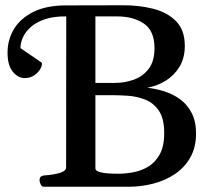

<svg xmlns="http://www.w3.org/2000/svg" viewBox="-20 -713 808 733"><path d="M147.5 0Q139.2 0 135 -9.8Q130.9 -19.5 130.9 -24.9Q130.9 -41 147 -43Q166.5 -44.4 186 -47.6Q205.6 -50.8 219 -57.1Q232.4 -63.5 232.4 -74.2L232.9 -650.4Q185.5 -650.9 152.3 -639.9Q119.1 -628.9 98.4 -610.6Q77.6 -592.3 67.9 -571Q58.1 -549.8 58.1 -529.3L138.7 -474.1Q139.6 -473.6 139.9 -471.9Q140.1 -470.2 140.1 -468.8Q140.1 -459 131.8 -446.3Q123.5 -433.6 108.9 -424.3Q94.2 -415 74.7 -415Q48.3 -415 28.6 -439.5Q8.8 -463.9 8.8 -512.2Q8.8 -561.5 33.4 -602.3Q58.1 -643.1 107.7 -667.7Q157.2 -692.4 231.9 -692.4L446.8 -692.9Q511.2 -693.4 565.4 -679.4Q619.6 -665.5 652.6 -631.6Q685.5 -597.7 685.5 -538.1Q685.5 -491.7 665.5 -458.5Q645.5 -425.3 612.8 -405Q580.1 -384.8 542 -377.9Q575.2 -374.5 608.2 -364Q641.1 -353.5 668.2 -333.5Q695.3 -313.5 711.9 -281.5Q728.5 -249.5 728.5 -203.6Q728.5 -150.9 706.8 -112.3Q685.1 -73.7 648.2 -48.8Q611.3 -23.9 565.4 -12Q519.5 0 470.2 0ZM344.2 -396.5H418.5Q456.5 -396.5 491 -408.9Q525.4 -421.4 547.6 -450.2Q569.8 -479 569.8 -528.8Q569.8 -595.7 529.3 -623Q488.8 -650.4 426.8 -650.4H344.2ZM433.1 -49.8Q458.5 -49.8 488.3 -55.2Q518.1 -60.5 545.2 -76.4Q572.3 -92.3 589.6 -123.3Q606.9 -154.3 606.9 -205.1Q606.9 -260.7 586.4 -290.5Q565.9 -320.3 534.2 -332.8Q502.4 -345.2 468.5 -347.4Q434.6 -349.6 408.2 -349.6H344.2V-67.9Q344.2 -67.9 347.2 -63.2Q350.1 -58.6 368.7 -54.2Q387.2 -49.8 433.1 -49.8Z"/></svg>

Font: Gelasio Medium
Style: Regular
Weight: 500
Designer: Eben Sorkin
Foundry: Eben Sorkin
Version: Version 1.008